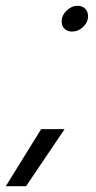

<svg xmlns="http://www.w3.org/2000/svg" viewBox="-52 -496 333 663"><path d="M161 -422Q161 -443 178 -459.5Q195 -476 216 -476Q232 -476 242 -466Q252 -456 252 -440Q252 -419 235 -403Q218 -387 197 -387Q181 -387 171 -396.5Q161 -406 161 -422ZM90 -50H171L38 147H-32Z"/></svg>

Font: Prompt Light
Style: Italic
Weight: 300
Italic angle: -12°
Designer: Katatrad Team
Foundry: CadsonDemak
Version: Version 1.000